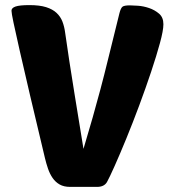

<svg xmlns="http://www.w3.org/2000/svg" viewBox="-20 -732 663 752"><path d="M307 -149Q328 -219 343 -272Q358 -325 373 -381Q388 -437 405 -507Q422 -577 448 -681Q453 -700 459.5 -705.5Q466 -711 489 -711Q499 -711 520.5 -709.5Q542 -708 564 -700.5Q586 -693 603 -678.5Q620 -664 620 -637Q620 -613 606.5 -563.5Q593 -514 572 -451Q551 -388 525.5 -319.5Q500 -251 475 -190Q450 -129 429.5 -83Q409 -37 399 -19Q388 0 360 0H255Q230 0 213.5 -9.5Q197 -19 186 -35Q175 -51 168 -71.5Q161 -92 156 -113Q122 -255 97.5 -359.5Q73 -464 57 -534.5Q41 -605 33 -643Q25 -681 25 -690Q25 -701 41 -706.5Q57 -712 95 -712Q135 -712 160.5 -704Q186 -696 201.5 -681.5Q217 -667 224.5 -647.5Q232 -628 235 -605Q238 -588 241 -564.5Q244 -541 251.5 -493Q259 -445 272 -363.5Q285 -282 307 -149Z"/></svg>

Font: Poetsen One
Style: Regular
Weight: 400
Designer: Pablo Impallari, Rodrigo Fuenzalida
Foundry: Pablo Impallari, Rodrigo Fuenzalida
Version: Version 1.001; ttfautohint (v0.93) -l 8 -r 50 -G 200 -x 14 -